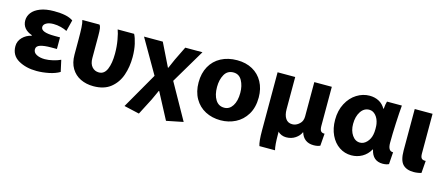

<svg xmlns="http://www.w3.org/2000/svg" viewBox="-48 -1033 4063 1758"><g transform="rotate(15 1983.0 -153.5)"><path d="M158 -242Q113 -257 89 -286.5Q65 -316 65 -357Q65 -397 90.5 -431Q116 -465 169 -486Q222 -507 300 -507Q361 -507 405.5 -498Q450 -489 481 -468L454 -361Q430 -374 395 -383Q360 -392 325 -392Q282 -392 256.5 -377Q231 -362 231 -339Q231 -289 359 -289H413V-179H358Q292 -179 255.5 -167Q219 -155 219 -125Q219 -93 251 -76.5Q283 -60 329 -60Q364 -60 406 -70Q448 -80 477 -94L501 15Q459 40 399.5 52Q340 64 284 64Q184 64 111.5 22.5Q39 -19 39 -106Q39 -154 73.5 -189.5Q108 -225 158 -236Z M1060 -496Q1077 -464 1089.5 -408.5Q1102 -353 1102 -286Q1102 -194 1075 -115Q1048 -36 986 14Q924 64 823 64Q754 64 699.5 37.5Q645 11 613.5 -41.5Q582 -94 582 -170V-313Q582 -383 579.5 -427.5Q577 -472 569 -496H731Q741 -487 744.5 -463.5Q748 -440 748 -392V-182Q748 -129 773.5 -100Q799 -71 839 -71Q890 -71 914 -127.5Q938 -184 938 -275Q938 -342 927 -404Q916 -466 904 -496Z M1332 -495 1439 -277H1443Q1444 -279 1463 -323Q1475 -349 1481 -364L1545 -495H1708L1517 -173L1707 166L1548 198L1417 -50L1413 -49L1399 -18Q1387 10 1371 43L1291 198L1146 165L1340 -173L1154 -495Z M2027 64Q1947 64 1883 30.5Q1819 -3 1782 -67.5Q1745 -132 1745 -220Q1745 -307 1781 -372Q1817 -437 1883 -472Q1949 -507 2036 -507Q2119 -507 2181.5 -472.5Q2244 -438 2278.5 -374.5Q2313 -311 2313 -228Q2313 -133 2273 -67Q2233 -1 2168 31.5Q2103 64 2028 64ZM2031 -56Q2080 -56 2109.5 -102Q2139 -148 2139 -225Q2139 -292 2112 -341Q2085 -390 2031 -390Q1974 -390 1946.5 -341Q1919 -292 1919 -223Q1919 -148 1948 -102Q1977 -56 2030 -56Z M2786 -25Q2772 9 2735 34Q2698 59 2648 59Q2626 59 2604.5 50.5Q2583 42 2570 26V53Q2570 154 2582 200H2434Q2420 161 2420 53V-496H2587V-191Q2587 -135 2608.5 -103Q2630 -71 2671 -71Q2702 -71 2728 -90.5Q2754 -110 2762 -134Q2768 -152 2768 -170V-496H2934V-126Q2934 -91 2945 -77Q2956 -63 2981 -64L2972 52Q2948 64 2910 64Q2863 64 2832.5 41Q2802 18 2789 -25Z M3598 -496Q3592 -429 3587 -325.5Q3582 -222 3582 -139Q3582 -60 3631 -62L3623 52Q3615 57 3599 60.5Q3583 64 3565 64Q3469 64 3447 -39H3444Q3416 11 3369.5 37.5Q3323 64 3267 64Q3204 64 3152.5 29.5Q3101 -5 3071 -68Q3041 -131 3041 -213Q3041 -301 3076.5 -368Q3112 -435 3169.5 -471Q3227 -507 3291 -507Q3340 -507 3379 -486.5Q3418 -466 3441 -425H3445Q3449 -471 3457 -496ZM3210 -218Q3210 -155 3239.5 -112Q3269 -69 3314 -69Q3350 -69 3378.5 -99.5Q3407 -130 3415 -172Q3420 -195 3420 -226Q3420 -259 3417 -274Q3409 -322 3382.5 -352Q3356 -382 3321 -382Q3271 -382 3240.5 -335.5Q3210 -289 3210 -219Z M3889 -119Q3889 -86 3901 -73.5Q3913 -61 3940 -63L3931 53Q3921 57 3899.5 60.5Q3878 64 3859 64Q3790 64 3755 27Q3720 -10 3720 -103V-496H3889Z"/></g></svg>

Font: BM Euljiro oraeorae
Style: Regular
Weight: 400
Designer: Bongjin Kim; Bomjun Kim; Myungsoo Han; Hyesun Chae; Mikyoung Jeong; Wujin Sim; Minjae Kang; Suwha Jang;
Foundry: Sandoll Inc.
Version: Version 1.000;hotconv 1.0.109;makeexe 2.5.65596